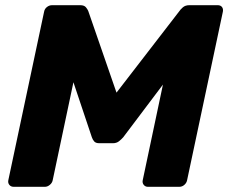

<svg xmlns="http://www.w3.org/2000/svg" viewBox="-20 -720 880 740"><path d="M33 0Q22 0 16 -7.5Q10 -15 12 -25L150 -675Q152 -686 161 -693Q170 -700 181 -700H289Q305 -700 311.5 -691.5Q318 -683 320 -678L429 -363L672 -678Q675 -683 684.5 -691.5Q694 -700 710 -700H819Q830 -700 835.5 -693Q841 -686 839 -675L701 -25Q699 -15 690.5 -7.5Q682 0 671 0H550Q540 0 534 -7.5Q528 -15 530 -25L608 -394L455 -191Q448 -183 438.5 -175.5Q429 -168 415 -168H363Q349 -168 343 -175Q337 -182 334 -191L263 -403L183 -25Q181 -15 172 -7.5Q163 0 153 0Z"/></svg>

Font: Rubik
Style: Bold Italic
Weight: 700
Italic angle: -12°
Designer: Hubert and Fischer
Foundry: Hubert and Fischer
Version: Version 2.300;gftools[0.9.30]